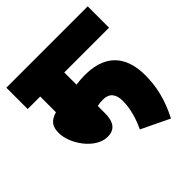

<svg xmlns="http://www.w3.org/2000/svg" viewBox="-169 -740 846 846"><g transform="rotate(-45 253.5 -317.5)"><path d="M228 -489H507V-622H0V-489H78V-391C34 -378 22 -355 22 -317C22 -250 88 -153 163 -153C208 -153 228 -181 228 -236V-280C240 -283 253 -284 265 -284C303 -284 322 -260 322 -219C322 -167 306 -119 286 -76L417 -13C457 -91 472 -157 472 -228C472 -323 433 -417 284 -417C264 -417 246 -415 228 -413Z"/></g></svg>

Font: Noto Sans ExtraCondensed Black
Style: Italic
Weight: 900
Width: 2
Italic angle: -12°
Designer: Monotype Design Team
Foundry: Monotype Imaging Inc.
Version: Version 2.013